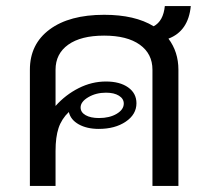

<svg xmlns="http://www.w3.org/2000/svg" viewBox="-20 -616 689 636"><path d="M538 -488Q571 -444 571 -385V0H485V-385Q485 -438 443 -468Q401 -498 325 -498Q248 -498 206 -468Q164 -438 164 -385V-265Q197 -302 240.5 -324Q284 -346 331 -346Q377 -346 404.5 -326.5Q432 -307 432 -274Q432 -237 396.5 -213Q361 -189 307 -189Q268 -189 241 -204Q214 -219 208 -245Q184 -222 174 -192Q164 -162 164 -116V0H79V-385Q79 -470 144.5 -518.5Q210 -567 325 -567Q427 -567 489 -529Q521 -546 526 -596H612Q604 -513 538 -488ZM247 -260Q247 -244 263.5 -234.5Q280 -225 308 -225Q343 -225 366.5 -239Q390 -253 390 -273Q390 -289 374 -299Q358 -309 331 -309Q298 -309 272.5 -294Q247 -279 247 -260Z"/></svg>

Font: KoHo Medium
Style: Regular
Weight: 500
Version: Version 1.000; ttfautohint (v1.6)